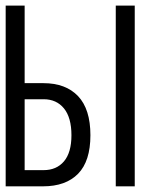

<svg xmlns="http://www.w3.org/2000/svg" viewBox="-20 -657 586 677"><path d="M0 -637.2H66.9V-363.8H132.8Q211.9 -363.8 255.4 -317.9Q298.8 -272 298.8 -180.2Q298.8 -88.9 255.4 -44.4Q211.9 0 131.8 0H0ZM231.9 -180.2Q231.9 -242.2 205.6 -274.7Q179.2 -307.1 133.8 -307.1H66.9V-57.1H133.8Q179.2 -57.1 205.6 -88.1Q231.9 -119.1 231.9 -180.2ZM388.2 -637.2H455.1V0H388.2Z"/></svg>

Font: Anonymous Pro
Style: Regular
Weight: 400
Monospace: yes
Designer: Mark Simonson
Version: Version 1.003